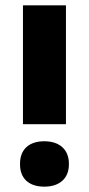

<svg xmlns="http://www.w3.org/2000/svg" viewBox="-20 -690 333 719"><path d="M55 -77V-74C55 -24 86 9 146 9C204 9 238 -23 238 -74V-77C238 -129 204 -161 146 -161C87 -161 55 -129 55 -77ZM66 -225H227V-670H66Z"/></svg>

Font: LT Wave Alt Black
Style: Regular
Weight: 900
Designer: Daniel Lyons
Version: Version 2.5 (Glyphs App)